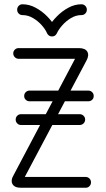

<svg xmlns="http://www.w3.org/2000/svg" viewBox="-20 -886 498 906"><path d="M384.5 -51Q394.9 -51 402.1 -43.6Q409.4 -36.2 409.4 -25.5Q409.4 -14.8 402.1 -7.4Q394.9 0 384.5 0H78.9Q48.6 0 38.9 -17.4Q29.2 -34.9 44.8 -60.8L334.1 -608.6H68Q57.2 -608.6 49.9 -616.2Q42.5 -623.8 42.5 -634.1Q42.5 -644.2 49.9 -651.6Q57.2 -659 68 -659H352.2Q382.5 -659 392.2 -641.8Q401.9 -624.5 387 -598.2L97 -51ZM119 -408.1Q108.9 -408.1 101.5 -415.2Q94.1 -422.2 94.1 -433Q94.1 -443.8 101.5 -451.1Q108.9 -458.5 119 -458.5H396.8Q407.5 -458.5 414.9 -451.1Q422.2 -443.8 422.2 -433Q422.2 -422.2 414.9 -415.2Q407.5 -408.1 396.8 -408.1ZM78.9 -296.2Q68.8 -296.2 61.4 -303.6Q54 -311 54 -321.8Q54 -332.5 61.4 -339.9Q68.8 -347.2 78.9 -347.2H356.2Q366.6 -347.2 374.2 -339.9Q381.8 -332.5 381.8 -321.8Q381.8 -311 374.2 -303.6Q366.6 -296.2 356.2 -296.2ZM202.6 -728Q195 -746.4 177.4 -766.5Q159.8 -786.6 136 -800.7Q112.2 -814.8 85.9 -814.8Q75.5 -814.8 68.2 -822.1Q61 -829.5 61 -840.2Q61 -851 68.2 -858.4Q75.5 -865.8 85.9 -865.8Q118.9 -865.8 148.9 -849.2Q178.9 -832.8 201.9 -809.4Q224.9 -786.1 236 -766.1H214.5Q226.2 -786.1 249.2 -809.4Q272.2 -832.8 301.9 -849.2Q331.6 -865.8 364.2 -865.8Q375 -865.8 382.4 -858.4Q389.8 -851 389.8 -840.2Q389.8 -829.5 382.4 -822.1Q375 -814.8 364.2 -814.8Q338.5 -814.8 314.9 -800.7Q291.4 -786.6 273.8 -766.5Q256.1 -746.4 247.9 -728Q244.6 -721.9 239.4 -717.9Q234.1 -714 225.2 -714Q217.4 -714 211.6 -717.9Q205.9 -721.9 202.6 -728Z"/></svg>

Font: Libertine-Super Thin
Style: Regular
Weight: 100
Designer: Bastien Sozeau
Foundry: NBR — Bastien Sozeau
Version: Version 2.003;gftools[0.9.33]